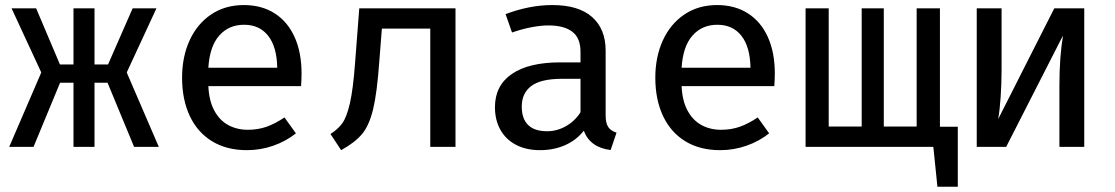

<svg xmlns="http://www.w3.org/2000/svg" viewBox="-20 -573 4348 749"><path d="M348.7 0H266.7V-250.3H214.4L110.8 0H15.9L141 -290.3L25.1 -540.5H121L213.8 -321.5H266.7V-540.5H348.7V-321.5H401.5L497.4 -540.5H590.3L474.4 -290.3L599.5 0H503.1L399.5 -250.3H348.7Z M792.8 -236.9Q795.4 -179.5 816.2 -141.3Q836.9 -103.1 870.8 -84.9Q904.6 -66.7 946.7 -66.7Q986.2 -66.7 1019.7 -78.5Q1053.3 -90.3 1089.7 -114.9L1134.4 -52.8Q1095.9 -22.1 1046.2 -4.6Q996.4 12.8 943.6 12.8Q863.6 12.8 806.7 -22.3Q749.7 -57.4 720 -121.3Q690.3 -185.1 690.3 -269.7Q690.3 -351.3 719.7 -415.6Q749.2 -480 803.8 -516.7Q858.5 -553.3 931.3 -553.3Q1000.5 -553.3 1051.3 -521Q1102.1 -488.7 1129.2 -428.5Q1156.4 -368.2 1156.4 -286.2Q1156.4 -262.6 1154.4 -236.9ZM792.8 -308.7H1061.5Q1060 -390.3 1026.2 -433.3Q992.3 -476.4 932.3 -476.4Q872.3 -476.4 835.1 -434.1Q797.9 -391.8 792.8 -308.7Z M1756.9 -540.5V0H1658.5V-461.5H1469.7L1459.5 -331.3Q1450.8 -209.7 1435.4 -146.4Q1420 -83.1 1392.3 -50Q1364.6 -16.9 1310.8 12.8L1269.2 -50.3Q1299 -69.2 1315.6 -92.6Q1332.3 -115.9 1344.9 -169.7Q1357.4 -223.6 1365.1 -326.7L1381.5 -540.5Z M2342.6 -124.1Q2342.6 -92.8 2352.6 -77.7Q2362.6 -62.6 2385.1 -55.4L2362.1 12.3Q2281.5 2.1 2257.4 -63.1Q2228.7 -26.2 2184.4 -6.7Q2140 12.8 2086.7 12.8Q2032.8 12.8 1993.1 -7.9Q1953.3 -28.7 1932.1 -66.7Q1910.8 -104.6 1910.8 -154.9Q1910.8 -239 1976.7 -284.4Q2042.6 -329.7 2166.2 -329.7H2244.6V-370.8Q2244.6 -424.6 2212.6 -449.2Q2180.5 -473.8 2119.5 -473.8Q2090.8 -473.8 2053.8 -466.9Q2016.9 -460 1977.4 -446.2L1952.3 -517.9Q2046.2 -553.3 2134.4 -553.3Q2236.9 -553.3 2289.7 -506.7Q2342.6 -460 2342.6 -375.9ZM2244.6 -134.9V-265.6H2172.8Q2090.3 -265.6 2052.8 -237.7Q2015.4 -209.7 2015.4 -157.4Q2015.4 -109.7 2040.3 -85.4Q2065.1 -61 2114.4 -61Q2152.3 -61 2187.2 -80.5Q2222.1 -100 2244.6 -134.9Z M2639 -236.9Q2641.5 -179.5 2662.3 -141.3Q2683.1 -103.1 2716.9 -84.9Q2750.8 -66.7 2792.8 -66.7Q2832.3 -66.7 2865.9 -78.5Q2899.5 -90.3 2935.9 -114.9L2980.5 -52.8Q2942.1 -22.1 2892.3 -4.6Q2842.6 12.8 2789.7 12.8Q2709.7 12.8 2652.8 -22.3Q2595.9 -57.4 2566.2 -121.3Q2536.4 -185.1 2536.4 -269.7Q2536.4 -351.3 2565.9 -415.6Q2595.4 -480 2650 -516.7Q2704.6 -553.3 2777.4 -553.3Q2846.7 -553.3 2897.4 -521Q2948.2 -488.7 2975.4 -428.5Q3002.6 -368.2 3002.6 -286.2Q3002.6 -262.6 3000.5 -236.9ZM2639 -308.7H2907.7Q2906.2 -390.3 2872.3 -433.3Q2838.5 -476.4 2778.5 -476.4Q2718.5 -476.4 2681.3 -434.1Q2644.1 -391.8 2639 -308.7Z M3646.7 -540.5V-78.5H3716.4V155.4H3636.9L3621 0H3122.6V-540.5H3212.8V-79.5H3341.5V-540.5H3427.7V-79.5H3555.9V-540.5Z M4209.7 -540.5V0H4112.8V-240Q4112.8 -348.7 4126.7 -434.4L3905.1 0H3790.3V-540.5H3887.2V-301Q3887.2 -247.2 3883.6 -194.6Q3880 -142.1 3873.8 -108.2L4092.8 -540.5Z"/></svg>

Font: Fira Code Fixed Retina
Style: Regular
Weight: 450
Monospace: yes
Designer: Carrois Corporate, Edenspiekermann AG, Nikita Prokopov
Foundry: Carrois Corporate, Edenspiekermann AG, Nikita Prokopov
Version: Version 5.002